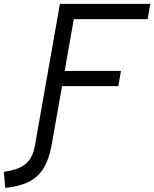

<svg xmlns="http://www.w3.org/2000/svg" viewBox="-133 -713 776 966"><path d="M130.4 -3.9 179.2 -279.8H462.4L475.6 -356H192.4L238.3 -616.7H609.9L623 -693.4H168.5L48.3 -12.2L43.5 16.1C29.3 95.2 -5.9 131.8 -92.3 147.9L-113.3 151.9L-106.9 232.4L-91.8 230.5C47.9 212.4 104 150.9 129.4 2.9Z"/></svg>

Font: Cascadia Code PL SemiLight
Style: Italic
Weight: 350
Italic angle: -10°
Monospace: yes
Designer: Aaron Bell
Foundry: Saja Typeworks
Version: Version 2404.023